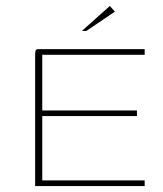

<svg xmlns="http://www.w3.org/2000/svg" viewBox="-20 -625 549 645"><path d="M98 0V-440Q98 -450 99.5 -455Q101 -460 109 -460H466V-441H122V-254H440V-235H122V-19H466V0ZM255 -521 349 -605 366 -586 270 -521Z"/></svg>

Font: Genos Thin
Style: Regular
Weight: 100
Designer: Robert E. Leuschke
Foundry: Robert E. Leuschke
Version: Version 1.010